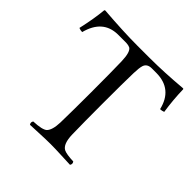

<svg xmlns="http://www.w3.org/2000/svg" viewBox="-175 -799 946 946"><g transform="rotate(45 298.5 -325.5)"><path d="M266.1 -536.1Q264.2 -599.1 243.7 -610.8Q233.4 -615.7 217.8 -616.2H159.2Q56.6 -614.3 26.9 -500Q14.6 -500 4.4 -504.4L2.9 -504.9Q22 -589.4 27.8 -652.8Q29.3 -654.8 32.2 -655.8Q171.4 -645 265.1 -645H351.1Q450.2 -645 575.2 -655.8Q576.7 -654.3 578.1 -652.8Q579.6 -582.5 590.8 -507.8Q578.6 -502.9 566.9 -502.9Q540.5 -615.2 428.2 -616.2H396Q363.8 -616.2 355.5 -590.8Q350.1 -573.2 349.1 -536.1Q347.2 -471.7 347.2 -319.8Q347.2 -190.4 349.1 -108.9Q350.6 -43.9 379.9 -28.8Q397.9 -20 446.8 -18.1Q455.1 -6.3 446.8 4.9Q425.3 4.4 388.2 2.4Q338.9 0 308.1 0Q276.9 0 226.1 2.4Q188.5 4.4 168 4.9Q159.7 -6.8 168 -18.1Q228.5 -20.5 245.1 -35.6Q264.2 -54.7 266.1 -108.9Q268.1 -192.9 268.1 -320.8Q268.1 -465.3 266.1 -536.1Z"/></g></svg>

Font: Linux Libertine Display O
Style: Regular
Weight: 400
Designer: Philipp H. Poll
Foundry: Philipp H. Poll
Version: Version 5.0.9